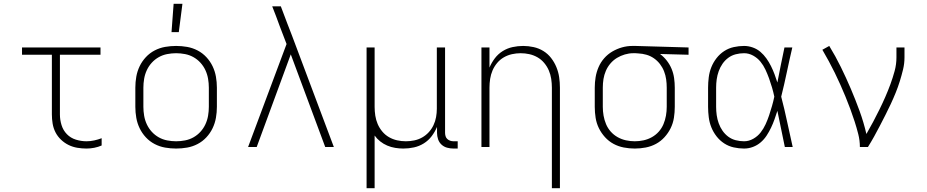

<svg xmlns="http://www.w3.org/2000/svg" viewBox="-20 -768 4840 1003"><path d="M432 8Q408 8 384 4Q360 0 338.5 -10.5Q317 -21 299 -38Q281 -55 270 -76.5Q259 -98 255 -122Q251 -146 251 -170V-482H95V-520H505V-482H293V-170Q293 -142 301.5 -114.5Q310 -87 329.5 -67Q349 -47 376.5 -38.5Q404 -30 432 -30Q452 -30 472.5 -34.5Q493 -39 511 -46V-8Q493 0 472.5 4Q452 8 432 8Z M900 8Q871 8 842.5 3Q814 -2 788 -15.5Q762 -29 742 -50.5Q722 -72 709.5 -98Q697 -124 692 -152.5Q687 -181 687 -210V-310Q687 -339 692 -367.5Q697 -396 709.5 -422Q722 -448 742 -469.5Q762 -491 788 -504.5Q814 -518 842.5 -523Q871 -528 900 -528Q929 -528 957.5 -523Q986 -518 1012 -504.5Q1038 -491 1058 -469.5Q1078 -448 1090.5 -422Q1103 -396 1108 -367.5Q1113 -339 1113 -310V-210Q1113 -181 1108 -152.5Q1103 -124 1090.5 -98Q1078 -72 1058 -50.5Q1038 -29 1012 -15.5Q986 -2 957.5 3Q929 8 900 8ZM900 -30Q923 -30 946.5 -34.5Q970 -39 990.5 -50.5Q1011 -62 1027 -79.5Q1043 -97 1053 -118.5Q1063 -140 1067 -163.5Q1071 -187 1071 -210V-310Q1071 -333 1067 -356.5Q1063 -380 1053 -401.5Q1043 -423 1027 -440.5Q1011 -458 990.5 -469.5Q970 -481 946.5 -485.5Q923 -490 900 -490Q877 -490 853.5 -485.5Q830 -481 809.5 -469.5Q789 -458 773 -440.5Q757 -423 747 -401.5Q737 -380 733 -356.5Q729 -333 729 -310V-210Q729 -187 733 -163.5Q737 -140 747 -118.5Q757 -97 773 -79.5Q789 -62 809.5 -50.5Q830 -39 853.5 -34.5Q877 -30 900 -30ZM876 -600 887 -748H933L914 -600Z M1679 0 1499 -484 1321 0H1276L1477 -538L1441 -632Q1432 -658 1422 -683.5Q1412 -709 1402 -735H1447L1481 -645L1505 -583L1724 0Z M1895 215V-520H1937V-210Q1937 -187 1940.5 -164Q1944 -141 1953 -120Q1962 -99 1977 -81Q1992 -63 2012 -51.5Q2032 -40 2054.5 -35Q2077 -30 2100 -30Q2122 -30 2144 -34.5Q2166 -39 2185.5 -50Q2205 -61 2220 -77.5Q2235 -94 2244.5 -114Q2254 -134 2258 -156Q2262 -178 2262 -200V-520H2305V-74Q2305 -66 2307.5 -57Q2310 -48 2316.5 -42Q2323 -36 2331.5 -33Q2340 -30 2349 -30H2371V8H2349Q2332 8 2315.5 3.5Q2299 -1 2286.5 -12.5Q2274 -24 2268.5 -40.5Q2263 -57 2263 -74V-105Q2252 -79 2235 -56.5Q2218 -34 2194 -19Q2170 -4 2142.5 2Q2115 8 2087 8Q2066 8 2044.5 4.5Q2023 1 2003 -7.5Q1983 -16 1966 -29.5Q1949 -43 1937 -60V215Z M2863 215V-310Q2863 -333 2859.5 -356Q2856 -379 2847 -400Q2838 -421 2823 -439Q2808 -457 2788 -468.5Q2768 -480 2745.5 -485Q2723 -490 2700 -490Q2677 -490 2654.5 -485Q2632 -480 2612 -468.5Q2592 -457 2577 -439Q2562 -421 2553 -400Q2544 -379 2540.5 -356Q2537 -333 2537 -310V0H2495V-520H2537V-415Q2548 -441 2565 -463.5Q2582 -486 2606 -501Q2630 -516 2657.5 -522Q2685 -528 2713 -528Q2740 -528 2767.5 -522Q2795 -516 2818.5 -501.5Q2842 -487 2859 -465Q2876 -443 2886.5 -417.5Q2897 -392 2901 -365Q2905 -338 2905 -310V215Z M3296 8Q3267 8 3238.5 2.5Q3210 -3 3185 -16.5Q3160 -30 3140.5 -51.5Q3121 -73 3108.5 -98.5Q3096 -124 3091.5 -152.5Q3087 -181 3087 -210V-310Q3087 -338 3091.5 -365Q3096 -392 3107 -417.5Q3118 -443 3136.5 -464Q3155 -485 3179 -499Q3203 -513 3229.5 -520.5Q3256 -528 3284 -528H3300L3577 -520V-482L3428 -486Q3448 -471 3463.5 -451Q3479 -431 3488.5 -408Q3498 -385 3501.5 -360Q3505 -335 3505 -310V-210Q3505 -181 3500.5 -152.5Q3496 -124 3483.5 -98.5Q3471 -73 3451.5 -51.5Q3432 -30 3407 -16.5Q3382 -3 3353.5 2.5Q3325 8 3296 8ZM3296 -30Q3319 -30 3342 -35Q3365 -40 3385.5 -51.5Q3406 -63 3421.5 -80.5Q3437 -98 3446 -119.5Q3455 -141 3459 -164Q3463 -187 3463 -210V-310Q3463 -332 3460 -353.5Q3457 -375 3449 -395.5Q3441 -416 3427.5 -433.5Q3414 -451 3396 -463.5Q3378 -476 3357 -482Q3336 -488 3314 -489L3300 -490H3288Q3266 -490 3244 -483.5Q3222 -477 3203 -465.5Q3184 -454 3169 -436.5Q3154 -419 3145 -398Q3136 -377 3132.5 -355Q3129 -333 3129 -310V-210Q3129 -187 3133 -164Q3137 -141 3146 -119.5Q3155 -98 3170.5 -80.5Q3186 -63 3206.5 -51.5Q3227 -40 3250 -35Q3273 -30 3296 -30Z M3867 8Q3840 8 3813 2Q3786 -4 3763 -19Q3740 -34 3723 -56Q3706 -78 3696 -103Q3686 -128 3682.5 -155.5Q3679 -183 3679 -210V-310Q3679 -337 3682.5 -364.5Q3686 -392 3696 -417Q3706 -442 3723 -464Q3740 -486 3763 -501Q3786 -516 3813 -522Q3840 -528 3867 -528Q3890 -528 3912.5 -520Q3935 -512 3952.5 -497Q3970 -482 3983.5 -463Q3997 -444 4007.5 -423Q4018 -402 4026 -380.5Q4034 -359 4041 -337Q4050 -383 4059 -428.5Q4068 -474 4078 -520H4119Q4104 -456 4090.5 -391.5Q4077 -327 4061 -263Q4078 -198 4092 -132Q4106 -66 4121 0H4080Q4070 -47 4060.5 -94.5Q4051 -142 4041 -189Q4034 -167 4026 -144.5Q4018 -122 4008 -101Q3998 -80 3985 -60Q3972 -40 3954 -24.5Q3936 -9 3913.5 -0.5Q3891 8 3867 8ZM3867 -30Q3892 -30 3915 -43Q3938 -56 3953.5 -76Q3969 -96 3979.5 -119Q3990 -142 3998 -166Q4006 -190 4013 -214.5Q4020 -239 4025 -263Q4020 -287 4013 -311Q4006 -335 3997.5 -358.5Q3989 -382 3978.5 -404.5Q3968 -427 3952.5 -446Q3937 -465 3914.5 -477.5Q3892 -490 3867 -490Q3845 -490 3823.5 -484.5Q3802 -479 3784.5 -466Q3767 -453 3754.5 -435Q3742 -417 3734.5 -396Q3727 -375 3724 -353.5Q3721 -332 3721 -310V-210Q3721 -188 3724 -166.5Q3727 -145 3734.5 -124Q3742 -103 3754.5 -85Q3767 -67 3784.5 -54Q3802 -41 3823.5 -35.5Q3845 -30 3867 -30Z M4472 0Q4472 -34 4463.5 -67.5Q4455 -101 4444.5 -133.5Q4434 -166 4422 -198.5Q4410 -231 4397 -262.5Q4384 -294 4370 -325.5Q4356 -357 4341 -387.5Q4326 -418 4309.5 -448.5Q4293 -479 4276 -508L4312 -528Q4345 -474 4372.5 -418Q4400 -362 4424.5 -304.5Q4449 -247 4470.5 -188Q4492 -129 4506 -68Q4524 -99 4541 -131Q4558 -163 4574 -195.5Q4590 -228 4604.5 -261Q4619 -294 4631.5 -328Q4644 -362 4653.5 -397Q4663 -432 4663 -468V-520H4705V-468Q4705 -436 4697.5 -405Q4690 -374 4680.5 -343.5Q4671 -313 4659 -283.5Q4647 -254 4633.5 -225Q4620 -196 4605.5 -167.5Q4591 -139 4576.5 -111Q4562 -83 4546.5 -55Q4531 -27 4514 0Z"/></svg>

Font: Iosevka Extralight Extended
Style: Regular
Weight: 200
Width: 7
Monospace: yes
Designer: Belleve Invis
Foundry: Belleve Invis
Version: Version 32.5.0; ttfautohint (v1.8.4)